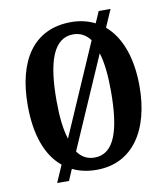

<svg xmlns="http://www.w3.org/2000/svg" viewBox="-87 -828 821 941"><g transform="rotate(-10 323.0 -357.5)"><path d="M158 -45 121 40H180L204 -16C238 1 278 10 324 10C502 10 601 -137 601 -358C601 -497 562 -606 489 -668L527 -755H468L443 -698C409 -715 370 -725 325 -725C136 -725 45 -580 45 -359C45 -217 82 -107 158 -45ZM409 -620 211 -165C195 -214 188 -279 188 -358C188 -551 226 -664 325 -664C360 -664 388 -648 409 -620ZM324 -51C287 -51 260 -67 239 -96L437 -550C452 -502 459 -437 459 -358C459 -165 423 -51 324 -51Z"/></g></svg>

Font: Noto Serif Tamil ExtraCondensed
Style: Bold Italic
Weight: 700
Width: 2
Italic angle: -12°
Designer: Indian Type Foundry, Tom Grace, and the Monotype Design Team
Foundry: Monotype Imaging Inc.
Version: Version 2.003